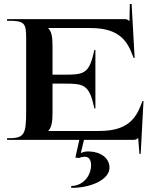

<svg xmlns="http://www.w3.org/2000/svg" viewBox="-20 -695 800 954"><path d="M15 0H374.1L354.5 88L372.5 90C382.9 85.8 392.4 84 403.5 84C420.9 84 432.5 100.2 432.5 124.5C432.5 183.5 388.3 229 334 229V238.5C438.9 238.5 524 193.9 524 139C524 90.1 480.8 57.5 416 57.5C403.5 57.5 393 60.4 381.5 65.5L397.3 0H639C655 0 658.6 -2 665.6 -9H666.6L673 70H679L693 -193H688L676 -163C638.1 -68.2 567.1 -44 465 -44H220V-45C237 -63 241 -91.5 241 -137V-279.5H303C390.2 -279.5 420.5 -274.6 443 -181L449 -156H454V-447H449L443 -422C420.5 -328.4 390.2 -324 303 -324H241V-463C241 -508.5 237.5 -536.9 220.1 -554.6L220 -556H421C523.1 -556 594.1 -531.8 632 -437L644 -407H649L634 -675H625L623.3 -591.1H621.3C614.3 -598.1 611 -600 595 -600H15V-592C100.5 -592 110 -583.3 110 -505V-145C110 -21.7 100.5 -8 15 -8Z"/></svg>

Font: Prida01
Style: Black
Weight: 900
Designer: gluk
Foundry: gluk
Version: Version 00.072